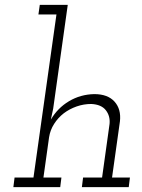

<svg xmlns="http://www.w3.org/2000/svg" viewBox="-20 -770 585 790"><path d="M321.8 -39.4 316.9 0H509.7L514.6 -39.4H441L473.5 -270.8Q479.1 -320.8 451.3 -351.8Q423.4 -382.8 368 -382.8Q311 -381.6 264 -353.6Q217 -325.6 189.2 -277.8L198.8 -322.8L258.8 -750H143.7L138.1 -710.6H212.3L117.7 -39.4H39.9L35 0H227.8L232.7 -39.4H158.7L181.9 -205.1Q186.5 -234.8 202.6 -260.1Q218.7 -285.5 242.4 -303.9Q266 -321.7 295.3 -332Q324.6 -342.2 355.4 -342.2Q397.1 -340.2 415.5 -316.4Q434 -292.7 430.8 -260.2L400 -39.4Z"/></svg>

Font: Josefin Slab Thin
Style: Italic
Weight: 100
Italic angle: -12°
Designer: Santiago Orozco
Foundry: Typemade
Version: Version 2.000